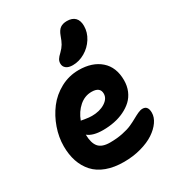

<svg xmlns="http://www.w3.org/2000/svg" viewBox="-214 -1000 1069 1171"><g transform="rotate(-30 320.5 -414.5)"><path d="M336.9 -622.1Q307.1 -622.1 291 -634.8Q274.9 -647.5 274.9 -668.9Q274.9 -684.6 282.7 -697.3Q290.5 -710 308.1 -726.1Q328.6 -746.1 339.6 -764.9Q350.6 -783.7 361.8 -815.9Q373.5 -848.1 391.6 -861.1Q409.7 -874 439 -874Q476.1 -874 495.6 -854.2Q515.1 -834.5 515.1 -795.9Q515.1 -751 489.5 -710.4Q463.9 -669.9 422.6 -646Q381.3 -622.1 336.9 -622.1ZM313 44.9Q243.7 44.9 190.9 25.4Q138.2 5.9 105.7 -30.3Q73.2 -66.4 57.1 -114.3Q41 -162.1 41 -221.2Q41 -284.7 63.2 -348.1Q85.4 -411.6 124.5 -463.1Q163.6 -514.6 223.1 -546.9Q282.7 -579.1 351.1 -579.1Q446.8 -579.1 503.9 -529.1Q561 -479 561 -387.2Q561 -347.2 546.9 -313.7Q532.7 -280.3 508.1 -257.3Q483.4 -234.4 450 -218.3Q416.5 -202.1 378.4 -194.6Q340.3 -187 298.8 -187Q228 -187 192.9 -215.8Q193.8 -156.2 217.5 -128.2Q241.2 -100.1 297.9 -100.1Q345.7 -100.1 386.2 -108.4Q426.8 -116.7 452.6 -128.4Q478.5 -140.1 499.3 -151.9Q520 -163.6 538.1 -171.9Q556.2 -180.2 570.8 -180.2Q608.9 -180.2 608.9 -130.9Q608.9 -99.1 587.2 -67.9Q565.4 -36.6 527.6 -11.5Q489.7 13.7 433.3 29.3Q377 44.9 313 44.9ZM353 -424.8Q305.2 -424.8 266.8 -391.4Q228.5 -357.9 209 -305.2Q213.4 -304.7 238 -300.3Q262.7 -295.9 283.2 -295.9Q337.9 -295.9 375.5 -319.6Q413.1 -343.3 413.1 -377.9Q413.1 -424.8 353 -424.8Z"/></g></svg>

Font: Shantell Sans Irregular Bouncy
Style: Bold
Weight: 700
Designer: Stephen Nixon, Anya Danilova, Shantell Martin
Foundry: Arrow Type
Version: Version 1.006;[9816181b4]